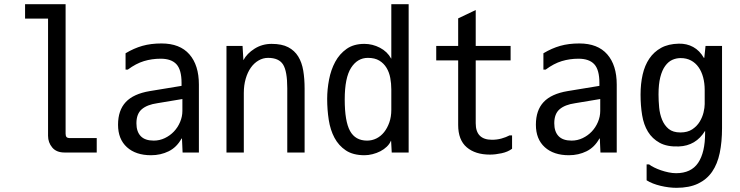

<svg xmlns="http://www.w3.org/2000/svg" viewBox="-20 -746 3540 919"><path d="M294 -726V-106Q294 -95 298.5 -90Q303 -85 316 -85H443V-16H289Q250 -16 230 -40Q210 -64 210 -96V-657H100V-726Z M853 -215V-272L733 -252Q684 -245 658.5 -223Q633 -201 633 -156Q633 -116 653.5 -94.5Q674 -73 716 -73Q744 -73 769 -85Q794 -97 812.5 -116.5Q831 -136 842 -162Q853 -188 853 -215ZM581 -413V-491Q621 -515 661.5 -526.5Q702 -538 753 -538Q841 -538 886.5 -486Q932 -434 932 -341V-16H854L851 -83H849Q826 -41 787.5 -22Q749 -3 703 -3Q630 -3 587.5 -41.5Q545 -80 545 -149Q545 -218 582 -257.5Q619 -297 697 -310L849 -335V-349Q849 -412 824.5 -438.5Q800 -465 749 -465Q707 -465 669 -453.5Q631 -442 592 -413Z M1438 -16H1355V-324Q1355 -405 1335 -437Q1315 -469 1263 -469Q1239 -469 1217.5 -456.5Q1196 -444 1180.5 -422Q1165 -400 1156 -369Q1147 -338 1147 -301V-16H1064V-526H1141L1145 -458Q1162 -490 1198.5 -513Q1235 -536 1280 -536Q1329 -536 1359.5 -520Q1390 -504 1407.5 -475.5Q1425 -447 1431.5 -408Q1438 -369 1438 -322Z M1853 -318Q1853 -346 1848 -373Q1843 -400 1830 -421.5Q1817 -443 1795.5 -456Q1774 -469 1741 -469Q1691 -469 1660.5 -421.5Q1630 -374 1630 -270Q1630 -165 1655.5 -119Q1681 -73 1737 -73Q1761 -73 1782 -83.5Q1803 -94 1818.5 -113.5Q1834 -133 1843.5 -160Q1853 -187 1853 -220ZM1724 -536Q1763 -536 1798.5 -517.5Q1834 -499 1852 -466H1853V-726H1936V-16H1855L1852 -72H1851Q1845 -57 1831.5 -44Q1818 -31 1800.5 -22Q1783 -13 1763 -8Q1743 -3 1725 -3Q1670 -3 1635.5 -26Q1601 -49 1581 -86.5Q1561 -124 1553.5 -172.5Q1546 -221 1546 -273Q1546 -318 1555 -365Q1564 -412 1584.5 -450Q1605 -488 1639 -512Q1673 -536 1724 -536Z M2431 -98V-34Q2411 -19 2381 -12.5Q2351 -6 2325 -6Q2255 -6 2214 -41Q2173 -76 2173 -148V-457H2068V-526H2173V-658L2257 -698V-526H2424V-457H2257V-156Q2257 -77 2335 -77Q2359 -77 2380.5 -83Q2402 -89 2419 -98Z M2853 -215V-272L2733 -252Q2684 -245 2658.5 -223Q2633 -201 2633 -156Q2633 -116 2653.5 -94.5Q2674 -73 2716 -73Q2744 -73 2769 -85Q2794 -97 2812.5 -116.5Q2831 -136 2842 -162Q2853 -188 2853 -215ZM2581 -413V-491Q2621 -515 2661.5 -526.5Q2702 -538 2753 -538Q2841 -538 2886.5 -486Q2932 -434 2932 -341V-16H2854L2851 -83H2849Q2826 -41 2787.5 -22Q2749 -3 2703 -3Q2630 -3 2587.5 -41.5Q2545 -80 2545 -149Q2545 -218 2582 -257.5Q2619 -297 2697 -310L2849 -335V-349Q2849 -412 2824.5 -438.5Q2800 -465 2749 -465Q2707 -465 2669 -453.5Q2631 -442 2592 -413Z M3353 -315Q3353 -348 3345.5 -376Q3338 -404 3323.5 -424.5Q3309 -445 3287.5 -456.5Q3266 -468 3238 -468Q3217 -468 3198 -459.5Q3179 -451 3164 -430.5Q3149 -410 3140.5 -376.5Q3132 -343 3132 -294Q3132 -264 3135 -232Q3138 -200 3149 -173Q3160 -146 3180.5 -129Q3201 -112 3237 -112Q3271 -112 3293.5 -127Q3316 -142 3329 -163.5Q3342 -185 3347.5 -208Q3353 -231 3353 -248ZM3216 83Q3288 83 3321.5 33.5Q3355 -16 3355 -110V-120Q3311 -48 3229 -45Q3173 -43 3137.5 -62.5Q3102 -82 3081.5 -115.5Q3061 -149 3053.5 -195Q3046 -241 3046 -293Q3046 -345 3056 -389Q3066 -433 3088 -465.5Q3110 -498 3144.5 -517Q3179 -536 3229 -537Q3267 -538 3298 -521Q3329 -504 3349 -469H3351L3357 -526H3436V-133Q3436 -67 3425 -14Q3414 39 3388.5 76Q3363 113 3321 133Q3279 153 3218 153Q3182 153 3142 143.5Q3102 134 3075 117V41H3087Q3096 48 3111 55.5Q3126 63 3143.5 69Q3161 75 3180 79Q3199 83 3216 83Z"/></svg>

Font: D2Coding ligature
Style: Regular
Weight: 400
Monospace: yes
Designer: Yong-Rak Park; Jeong-Hwan Yoon; Sang-Min Lee;
Foundry: NHN Corporation
Version: Version 1.3.2; Build 20180524